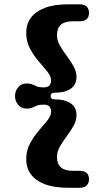

<svg xmlns="http://www.w3.org/2000/svg" viewBox="-20 -760 456 908"><path d="M219.5 -306Q219.5 -290.1 238.6 -290.1Q286.7 -290.1 314.2 -271.5Q341.8 -252.8 341.8 -215.5Q341.8 -189.8 327.8 -164.9Q313.9 -140 295.6 -115.7Q277.3 -91.4 263.3 -67Q249.4 -42.6 249.4 -18.3Q249.4 14.7 267.9 31.3Q286.5 47.9 324.5 47.9H356.6Q401 47.9 401 88.2Q401 105 390.3 116.6Q379.6 128.1 356.6 128.1H304Q236.3 128.1 191.9 111.2Q147.5 94.2 125.7 63.8Q104 33.4 104 -6.1Q104 -48.2 121.8 -81.4Q139.6 -114.6 162.8 -141.2Q185.9 -167.8 203.7 -189.9Q221.5 -212.1 221.5 -232.4Q221.5 -248.5 212.9 -256.9Q204.3 -265.2 185.9 -265.2Q166.8 -265.2 155.1 -260.6Q143.3 -256 132.6 -251.2Q121.8 -246.3 106.2 -246.3Q80.4 -246.3 65.7 -264.4Q51 -282.5 51 -306Q51 -329.1 65.7 -347.1Q80.4 -365.2 106.2 -365.2Q121.8 -365.2 132.6 -360.6Q143.3 -356 155.1 -351.3Q166.8 -346.7 185.9 -346.7Q204.3 -346.7 212.9 -354.9Q221.5 -363.1 221.5 -379.2Q221.5 -399.5 203.7 -421.6Q185.9 -443.7 162.8 -470.3Q139.6 -496.8 121.8 -530.1Q104 -563.3 104 -605.4Q104 -645.3 125.7 -675.5Q147.5 -705.7 191.9 -722.7Q236.3 -739.6 304 -739.6H356.6Q379.6 -739.6 390.3 -728.3Q401 -716.9 401 -699.6Q401 -659.4 356.6 -659.4H324.5Q286.5 -659.4 267.9 -643.2Q249.4 -627 249.4 -593.6Q249.4 -568.9 263.3 -544.5Q277.3 -520.1 295.6 -495.8Q313.9 -471.5 327.8 -446.6Q341.8 -421.7 341.8 -396.5Q341.8 -359.2 314.2 -340.3Q286.7 -321.5 238.6 -321.5Q219.5 -321.5 219.5 -306Z"/></svg>

Font: Fraunces SuperSoft Wonky
Style: Regular
Weight: 900
Version: Version 1.000;[b76b70a41]